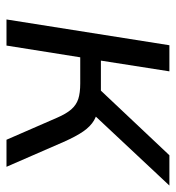

<svg xmlns="http://www.w3.org/2000/svg" viewBox="5 -547 542 592"><g transform="rotate(90 276.0 -251.0)"><path d="M40 0 119.5 -502.3H200L166.9 -291.1H259.5L458.7 -502.3H552.1L324.5 -259.4L303.6 -284Q332.1 -281 350.9 -270.1Q369.6 -259.2 385.1 -236.9Q400.6 -214.6 417.8 -175.7L494.3 0H410.9L343.1 -155.7Q330.9 -184 317.3 -199.7Q303.6 -215.3 285 -221.4Q266.3 -227.4 237.4 -227.4H156.7L120.5 0Z"/></g></svg>

Font: Mulish ExtraLight
Style: Italic
Weight: 200
Italic angle: -9°
Designer: Vernon Adams
Foundry: Vernon Adams
Version: Version 3.603